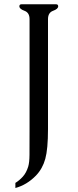

<svg xmlns="http://www.w3.org/2000/svg" viewBox="-20 -706 373 920"><path d="M210 -87.9Q210 8.3 197 55.2Q184.1 102.1 152.3 135.3Q108.4 180.2 53.7 194.8V170.4Q72.8 158.7 89.4 140.4Q106 122.1 115.2 92.3Q121.1 72.3 121.3 36.1Q121.6 0 121.6 -85V-614.3Q121.6 -645.5 97.2 -654.3Q72.8 -663.1 72.8 -675.8Q72.8 -685.5 83 -685.5H248.5Q258.8 -685.5 258.8 -675.8Q258.8 -663.1 234.4 -654.3Q210 -645.5 210 -614.3Z"/></svg>

Font: Caudex
Style: Regular
Weight: 400
Version: Version 1.04